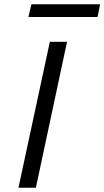

<svg xmlns="http://www.w3.org/2000/svg" viewBox="-20 -885 492 905"><path d="M67 0 215 -688H296L149 0ZM114 -805 128 -865H452L440 -805Z"/></svg>

Font: Saira Expanded
Style: Italic
Weight: 400
Width: 7
Italic angle: -12°
Designer: Hector Gatti with collaboration of the Omnibus-Type team
Foundry: Omnibus-Type
Version: Version 1.101